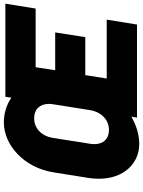

<svg xmlns="http://www.w3.org/2000/svg" viewBox="110 -858 760 1021"><g transform="rotate(-90 490.5 -348.0)"><path d="M955 -539 981 -700H486L481 -668C444 -694 397 -708 349 -708C230 -708 109 -602 84 -444L54 -256C51 -237 50 -219 50 -202C50 -72 130 12 235 12C283 12 334 -3 380 -30L375 0H870L896 -161H583L601 -275H803L828 -435H627L643 -539ZM309 -149C262 -149 234 -179 234 -227C234 -234 235 -242 236 -250L267 -446C276 -507 318 -547 372 -547C419 -547 448 -517 448 -468C448 -461 447 -454 446 -446L415 -250C405 -189 363 -149 309 -149Z"/></g></svg>

Font: Arthouse Owned Black
Style: Italic
Weight: 900
Italic angle: -10°
Designer: Jeremy Tribby
Foundry: Tribby Type
Version: Version 1.000;PS 001.000;hotconv 1.0.88;makeotf.lib2.5.64775